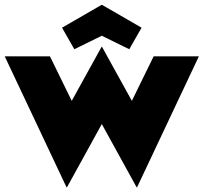

<svg xmlns="http://www.w3.org/2000/svg" viewBox="-20 -751 860 811"><path d="M0 -513H191L283 -325L409 -553H411L537 -325L629 -513H820L559 40H557L410 -227L263 40H261ZM242 -634 410 -731 578 -634 526 -543 410 -600 294 -543Z"/></svg>

Font: Lineal Heavy
Style: Regular
Weight: 900
Designer: Created by Frank Adebiaye with contributions from Anton Moglia & Ariel Martín Pérez
Created by Frank ADEBIAYE with FontF
Foundry: Velvetyne Type Foundry
Version: Version 2.000